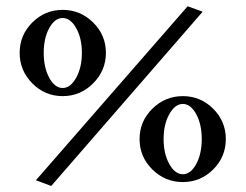

<svg xmlns="http://www.w3.org/2000/svg" viewBox="-20 -662 798 624"><path d="M85 -391.1Q43.9 -432.6 43.9 -490.2Q43.9 -547.9 85 -588.9Q126 -629.9 183.6 -629.9Q241.2 -629.9 282.7 -588.9Q324.2 -547.9 324.2 -490.2Q324.2 -432.6 282.7 -391.1Q241.2 -349.6 183.6 -349.6Q126 -349.6 85 -391.1ZM96.7 -76.2 589.8 -641.6 638.7 -624 146.5 -57.6ZM140.1 -570.8Q122.1 -538.1 122.1 -490.2Q122.1 -442.4 140.1 -409.2Q158.2 -376 183.6 -376Q209 -376 227.5 -409.2Q246.1 -442.4 246.1 -490.2Q246.1 -538.1 227.5 -570.8Q209 -603.5 183.6 -603.5Q158.2 -603.5 140.1 -570.8ZM475.1 -111.3Q433.6 -152.3 433.6 -210Q433.6 -267.6 475.1 -308.6Q516.6 -349.6 574.2 -349.6Q631.8 -349.6 672.9 -308.6Q713.9 -267.6 713.9 -210Q713.9 -152.3 672.9 -111.3Q631.8 -70.3 574.2 -70.3Q516.6 -70.3 475.1 -111.3ZM530.3 -291Q511.7 -257.8 511.7 -210Q511.7 -162.1 530.3 -128.9Q548.8 -95.7 574.2 -95.7Q599.6 -95.7 617.7 -128.9Q635.7 -162.1 635.7 -210Q635.7 -257.8 617.7 -291Q599.6 -324.2 574.2 -324.2Q548.8 -324.2 530.3 -291Z"/></svg>

Font: TriodPostnaja
Style: Medium
Weight: 500
Version: 20110805